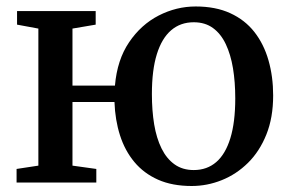

<svg xmlns="http://www.w3.org/2000/svg" viewBox="-20 -578 915 608"><path d="M587 11Q525.5 11 480.5 -9Q435.5 -29 405.5 -65Q375.5 -101 360 -149.5Q344.5 -198 342.5 -255H209.5V-53.5L285 -43V0H32.5V-43L101.5 -53.5V-487.5L34 -500V-543H283V-500L209.5 -487.5V-307H344Q351 -388.5 388.8 -444.2Q426.5 -500 482.5 -528.8Q538.5 -557.5 599.5 -557.5Q663 -557.5 709.2 -536.2Q755.5 -515 785.5 -476.8Q815.5 -438.5 830.2 -387Q845 -335.5 845 -275.5Q845 -205.5 823.5 -152Q802 -98.5 765.2 -62.2Q728.5 -26 682.2 -7.5Q636 11 587 11ZM593.5 -39.5Q635.5 -39.5 664.8 -64.8Q694 -90 709.5 -140.5Q725 -191 725 -266.5Q725 -318 717.8 -361.8Q710.5 -405.5 695 -438.2Q679.5 -471 654.5 -489.2Q629.5 -507.5 593.5 -507.5Q551.5 -507.5 522 -482.2Q492.5 -457 476.8 -406.8Q461 -356.5 461 -280Q461 -228 468.2 -184.2Q475.5 -140.5 491.5 -108Q507.5 -75.5 532.8 -57.5Q558 -39.5 593.5 -39.5Z"/></svg>

Font: Merriweather 48pt Medium
Style: Regular
Weight: 500
Version: Version 2.100